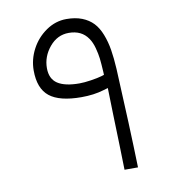

<svg xmlns="http://www.w3.org/2000/svg" viewBox="-72 -676 672 741"><g transform="rotate(-10 263.5 -306.0)"><path d="M78.1 -438Q78.1 -481.4 99.1 -521.2Q120.1 -561 157 -586.4Q193.8 -611.8 236.8 -611.8Q271.5 -611.8 297.6 -601.6Q323.7 -591.3 341.1 -573Q358.4 -554.7 369.6 -525.9Q380.9 -497.1 386.2 -464.4Q391.6 -431.6 394 -388.7Q405.3 -161.1 409.7 0H356.9Q356.4 -30.8 354.5 -94.5Q352.5 -158.2 350.8 -217.3Q349.1 -276.4 348.6 -302.7L348.1 -321.8L329.6 -316.4Q291 -304.7 242.2 -304.7Q156.7 -304.7 117.4 -335.9Q78.1 -367.2 78.1 -438ZM236.3 -557.6Q191.4 -557.6 160.6 -520.5Q129.9 -483.4 129.9 -438Q129.9 -396 158.4 -377.2Q187 -358.4 243.7 -358.4Q262.7 -358.4 289.6 -362.5Q316.4 -366.7 331.5 -371.1L342.3 -374.5L341.8 -386.2Q339.8 -420.4 337.6 -439.2Q335.4 -458 329.1 -481.4Q322.8 -504.9 311.5 -521Q286.6 -557.6 236.3 -557.6Z"/></g></svg>

Font: Shabnam Thin FD-WOL
Style: Thin-FD-WOL
Weight: 100
Foundry: DejaVu fonts team - Redesigned by Saber Rastikerdar - Based on Vazir font
Version: Version 5.0.1